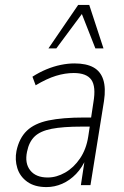

<svg xmlns="http://www.w3.org/2000/svg" viewBox="-20 -753 506 781"><path d="M169 8Q121 8 91 -13.5Q61 -35 50.5 -69Q40 -103 47 -139Q58 -191 89 -221Q120 -251 177 -263Q234 -275 323 -275H360L354 -238H313Q236 -238 190 -229Q144 -220 121 -198Q98 -176 90 -136Q80 -89 103 -60Q126 -31 174 -31Q210 -31 245 -51Q280 -71 305.5 -108.5Q331 -146 339 -198L360 -337Q371 -401 351.5 -428.5Q332 -456 280 -456Q245 -456 207.5 -444.5Q170 -433 125 -406L112 -441Q140 -459 169 -471Q198 -483 227 -489Q256 -495 283 -495Q331 -495 360 -479Q389 -463 400 -429Q411 -395 403 -342L348 0H309L326 -112H332Q315 -72 289.5 -45.5Q264 -19 233 -5.5Q202 8 169 8ZM177 -556 298 -733H343L401 -556H368L313 -696L209 -556Z"/></svg>

Font: Nunito Sans 10pt Condensed ExtraLight
Style: Italic
Weight: 250
Width: 3
Italic angle: -9°
Designer: Vernon Adams
Foundry: Vernon Adams
Version: Version 3.101;gftools[0.9.27]